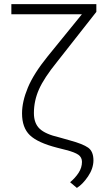

<svg xmlns="http://www.w3.org/2000/svg" viewBox="-20 -731 532 940"><path d="M451.7 -710.9V-672.9L258.3 -426.8Q195.8 -349.6 170.9 -293.7Q146 -237.8 146 -177.2Q146 -127.4 174.1 -100.8Q202.1 -74.2 269.5 -58.6L322.8 -43.5Q385.7 -26.4 411.6 -8.1Q437.5 10.3 437.5 54.7Q437 94.2 411.1 132.6Q385.3 170.9 356.4 189L323.2 161.1Q348.1 140.6 364.7 115.2Q381.3 89.8 381.3 61.5Q381.3 39.1 363.5 26.6Q345.7 14.2 303.7 3.4L259.8 -7.8Q164.6 -32.2 126.2 -69.1Q87.9 -106 87.9 -175.8Q87.9 -233.9 116.5 -302.2Q145 -370.6 213.4 -455.1L380.9 -661.1H35.6V-710.9Z"/></svg>

Font: Franko
Style: Light
Weight: 300
Designer: Google
Version: Version 1.200310; 2013